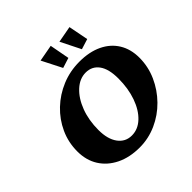

<svg xmlns="http://www.w3.org/2000/svg" viewBox="-198 -925 1097 1097"><g transform="rotate(-45 350.0 -376.5)"><path d="M319.3 8.8Q238.3 8.8 177.7 -21Q117.2 -50.8 84 -103.5Q50.8 -156.2 50.8 -227.5Q50.8 -300.8 80.1 -364.7Q109.4 -428.7 160.6 -477.5Q211.9 -526.4 278.8 -554.2Q345.7 -582 421.9 -582Q502 -582 560.1 -554.2Q618.2 -526.4 649.4 -475.6Q680.7 -424.8 680.7 -355.5Q680.7 -283.2 651.4 -217.8Q622.1 -152.3 571.8 -101.1Q521.5 -49.8 456.1 -20.5Q390.6 8.8 319.3 8.8ZM335.9 -71.3Q385.7 -71.3 425.8 -108.9Q465.8 -146.5 488.8 -211.4Q511.7 -276.4 511.7 -356.4Q511.7 -433.6 482.9 -473.1Q454.1 -512.7 403.3 -512.7Q354.5 -512.7 313 -474.6Q271.5 -436.5 247.1 -372.1Q222.7 -307.6 222.7 -228.5Q222.7 -155.3 253.4 -113.3Q284.2 -71.3 335.9 -71.3ZM482.4 -622.1 421.9 -743.2 521.5 -761.7 544.9 -641.6ZM331.1 -622.1 269.5 -743.2 370.1 -761.7 392.6 -641.6Z"/></g></svg>

Font: Crimson Pro ExtraBold
Style: Italic
Weight: 800
Italic angle: -12°
Designer: Jacques Le Bailly
Foundry: Baron von Fonthausen
Version: Version 1.003